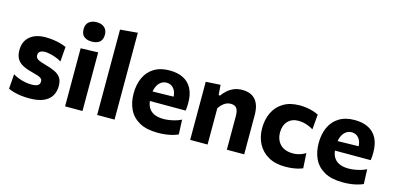

<svg xmlns="http://www.w3.org/2000/svg" viewBox="-69 -1163 3272 1593"><g transform="rotate(15 1566.5 -366.5)"><path d="M224.5 13Q187.5 13 154 8.8Q120.5 4.5 92.5 -3.2Q64.5 -11 43.5 -21L53 -147.5Q75 -134 102.2 -123.8Q129.5 -113.5 158.2 -108Q187 -102.5 214.5 -102.5Q234.5 -102.5 250.5 -106.2Q266.5 -110 275.5 -119.8Q284.5 -129.5 284.5 -149Q284.5 -163 274.8 -172Q265 -181 242.2 -188.8Q219.5 -196.5 180 -206.5Q135.5 -218 105 -235.8Q74.5 -253.5 59 -281.5Q43.5 -309.5 43.5 -353Q43.5 -428.5 92.8 -470.2Q142 -512 227 -512Q264 -512 298 -507Q332 -502 359.8 -493.8Q387.5 -485.5 406.5 -477L396.5 -349.5Q373.5 -364 346.5 -373.8Q319.5 -383.5 294.8 -388.5Q270 -393.5 254 -393.5Q238 -393.5 224.8 -389.2Q211.5 -385 204 -375.5Q196.5 -366 196.5 -350.5Q196.5 -337.5 203 -327.8Q209.5 -318 227.5 -309.8Q245.5 -301.5 280 -292Q334 -277.5 368.5 -260.8Q403 -244 419.8 -218Q436.5 -192 436.5 -149Q436.5 -101 414.8 -64.2Q393 -27.5 346.2 -7.2Q299.5 13 224.5 13Z M530.5 0Q530.5 -53.5 530.5 -103.8Q530.5 -154 530.5 -216V-266Q530.5 -315.5 530.5 -354.8Q530.5 -394 530.5 -428.8Q530.5 -463.5 530.5 -499L680 -503.5Q680 -467.5 680 -432Q680 -396.5 680 -356.5Q680 -316.5 680 -266V-216Q680 -154 680 -103.8Q680 -53.5 680 0ZM604 -576Q562.5 -576 537.8 -595.8Q513 -615.5 513 -660Q513 -700 537.8 -721.2Q562.5 -742.5 605 -742.5Q647.5 -742.5 671.8 -720.2Q696 -698 696 -660Q696 -615.5 671.5 -595.8Q647 -576 604 -576Z M806 0Q806 -53.5 806 -103.8Q806 -154 806 -216V-493.5Q806 -554.5 806 -614.2Q806 -674 806 -733L955.5 -746Q955.5 -687 955.5 -624.8Q955.5 -562.5 955.5 -493.5V-216Q955.5 -154 955.5 -103.8Q955.5 -53.5 955.5 0Z M1328.5 13Q1232 13 1170.8 -21Q1109.5 -55 1080.8 -114.5Q1052 -174 1052 -251Q1052 -328 1079 -387Q1106 -446 1159.8 -479.2Q1213.5 -512.5 1293.5 -512.5Q1361.5 -512.5 1410 -488.2Q1458.5 -464 1484.5 -415Q1510.5 -366 1510.5 -291.5Q1510.5 -271.5 1509.5 -256Q1508.5 -240.5 1506 -225L1378 -273.5Q1379 -280 1379.5 -287Q1380 -294 1380 -300Q1380 -350.5 1356.2 -379.2Q1332.5 -408 1295 -408Q1266.5 -408 1244.5 -391.2Q1222.5 -374.5 1210 -344.5Q1197.5 -314.5 1197.5 -273V-248.5Q1197.5 -205 1213.2 -174Q1229 -143 1262 -126.5Q1295 -110 1346.5 -110Q1366.5 -110 1392.8 -113.8Q1419 -117.5 1446.2 -125.2Q1473.5 -133 1497 -145L1502 -19Q1482.5 -10 1456.8 -2.8Q1431 4.5 1398.5 8.8Q1366 13 1328.5 13ZM1109.5 -225V-305L1419 -311.5L1506 -287V-225Z M1605 0Q1605 -53.5 1605 -103.8Q1605 -154 1605 -216V-266Q1605 -323.5 1605 -381.5Q1605 -439.5 1605 -499L1730.5 -506.5L1737 -419.5H1749.5Q1766.5 -444 1790.5 -465.2Q1814.5 -486.5 1845.8 -499.5Q1877 -512.5 1917 -512.5Q1992 -512.5 2030.5 -468.2Q2069 -424 2069 -336Q2069 -303 2069 -274.8Q2069 -246.5 2069 -216Q2069 -155 2069 -104.2Q2069 -53.5 2069 0H1920Q1920 -53.5 1920 -103.5Q1920 -153.5 1920 -208V-288Q1920 -332 1905.5 -354.2Q1891 -376.5 1853.5 -376.5Q1832 -376.5 1814 -367.8Q1796 -359 1781 -344.2Q1766 -329.5 1754.5 -311.5V-208Q1754.5 -152 1754.5 -102.8Q1754.5 -53.5 1754.5 0Z M2421.5 11Q2336.5 11 2277.5 -22.8Q2218.5 -56.5 2187.5 -115Q2156.5 -173.5 2156.5 -248.5Q2156.5 -324 2185.2 -383.8Q2214 -443.5 2270.8 -477.8Q2327.5 -512 2412 -512Q2442 -512 2471.2 -507.5Q2500.5 -503 2526.5 -495Q2552.5 -487 2573 -476L2562 -347Q2533.5 -363.5 2509.8 -371.8Q2486 -380 2467 -382.8Q2448 -385.5 2433 -385.5Q2376.5 -385.5 2342.8 -349.8Q2309 -314 2309 -253Q2309 -211.5 2325.8 -179.8Q2342.5 -148 2375.2 -130Q2408 -112 2456 -112Q2474.5 -112 2493 -115.5Q2511.5 -119 2529.8 -126Q2548 -133 2564.5 -144L2572 -15Q2555 -7.5 2532.8 -1.8Q2510.5 4 2483 7.5Q2455.5 11 2421.5 11Z M2918 13Q2821.5 13 2760.2 -21Q2699 -55 2670.2 -114.5Q2641.5 -174 2641.5 -251Q2641.5 -328 2668.5 -387Q2695.5 -446 2749.2 -479.2Q2803 -512.5 2883 -512.5Q2951 -512.5 2999.5 -488.2Q3048 -464 3074 -415Q3100 -366 3100 -291.5Q3100 -271.5 3099 -256Q3098 -240.5 3095.5 -225L2967.5 -273.5Q2968.5 -280 2969 -287Q2969.5 -294 2969.5 -300Q2969.5 -350.5 2945.8 -379.2Q2922 -408 2884.5 -408Q2856 -408 2834 -391.2Q2812 -374.5 2799.5 -344.5Q2787 -314.5 2787 -273V-248.5Q2787 -205 2802.8 -174Q2818.5 -143 2851.5 -126.5Q2884.5 -110 2936 -110Q2956 -110 2982.2 -113.8Q3008.5 -117.5 3035.8 -125.2Q3063 -133 3086.5 -145L3091.5 -19Q3072 -10 3046.2 -2.8Q3020.5 4.5 2988 8.8Q2955.5 13 2918 13ZM2699 -225V-305L3008.5 -311.5L3095.5 -287V-225Z"/></g></svg>

Font: Commissioner Thin
Style: Bold
Weight: 700
Version: Version 1.001;gftools[0.9.23]